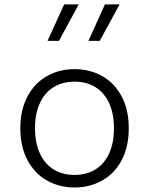

<svg xmlns="http://www.w3.org/2000/svg" viewBox="-20 -818 660 850"><path d="M310 12Q242.5 12 188 -18.8Q133.5 -49.5 101.8 -108.8Q70 -168 70 -250Q70 -332 101.8 -391.2Q133.5 -450.5 188 -481.2Q242.5 -512 310 -512Q377.5 -512 432.2 -481.2Q487 -450.5 518.5 -391.5Q550 -332.5 550 -250Q550 -167.5 518.5 -108.5Q487 -49.5 432.2 -18.8Q377.5 12 310 12ZM310 -456.5Q257.5 -456.5 218 -432.5Q178.5 -408.5 156.8 -362Q135 -315.5 135 -250Q135 -184.5 156.8 -138Q178.5 -91.5 218 -67.5Q257.5 -43.5 310 -43.5Q362.5 -43.5 401.8 -67.5Q441 -91.5 462.8 -138Q484.5 -184.5 484.5 -250Q484.5 -315.5 462.8 -362Q441 -408.5 401.8 -432.5Q362.5 -456.5 310 -456.5ZM264 -798.5H328.5L241 -637H190.5ZM444.5 -798.5H509.5L421.5 -637H371.5Z"/></svg>

Font: Monaspace Neon Var ExtraLight
Style: Regular
Weight: 200
Designer: Riley Cran and the Lettermatic Team
Version: Version 1.200 (Monaspace Neon Var)